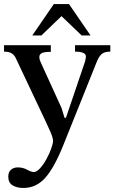

<svg xmlns="http://www.w3.org/2000/svg" viewBox="-35 -697 567 952"><path d="M81 235Q49 235 27.5 222Q6 209 6 179Q6 156 19.5 144.5Q33 133 53 133Q79 133 99.5 144.5Q120 156 133 156Q147 156 164 137Q181 118 195.5 91.5Q210 65 219 39.5Q228 14 228 2Q228 -13 215.5 -42Q203 -71 191 -96L45 -405Q38 -422 24.5 -431.5Q11 -441 -15 -441V-473H217V-440Q184 -440 172 -433.5Q160 -427 160 -414Q160 -404 165 -392.5Q170 -381 175 -370L270 -162L285 -113H292L387 -393Q388 -399 389.5 -405.5Q391 -412 391 -416Q391 -430 376 -435.5Q361 -441 337 -441V-473H512V-441Q482 -441 468 -428Q454 -415 443 -386L280 20Q235 133 190 184Q145 235 81 235ZM170 -521H125L232 -677H307L414 -521H370L270 -617Z"/></svg>

Font: STIX Two Text Medium
Style: Regular
Weight: 500
Designer: Ross Mills, John Hudson & Paul Hanslow, Tiro Typeworks Ltd; with prior portions MicroPress Inc., and Coen Hoffman.
Foundry: Tiro Typeworks Ltd
Version: Version 2.13 b171